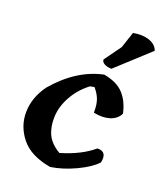

<svg xmlns="http://www.w3.org/2000/svg" viewBox="-148 -914 860 1012"><g transform="rotate(20 281.5 -408.5)"><path d="M356 -555Q430 -542 467.5 -501.5Q505 -461 519 -395Q503 -362 463.5 -349.5Q424 -337 373 -348Q374 -392 364 -420Q354 -448 330 -476L306 -471Q252 -430 220 -373Q188 -316 185.5 -259Q183 -202 202.5 -159.5Q222 -117 275 -86Q389 -120 455 -177Q512 -179 498 -114Q462 -76 391.5 -43Q321 -10 254 0Q139 -20 87 -85.5Q35 -151 36.5 -231Q38 -311 91 -385Q209 -524 356 -555ZM423 -813Q475 -823 513.5 -809.5Q552 -796 563 -764L381 -597Q358 -597 341.5 -605.5Q325 -614 325 -629L393 -723Z"/></g></svg>

Font: Tillana SemiBold
Style: Regular
Weight: 600
Designer: Lipi Raval (Devanagari, Latin), Jonny Pinhorn (Latin)
Foundry: Indian Type Foundry
Version: Version 2.003;PS 1.0;hotconv 1.0.79;makeotf.lib2.5.61930; tt